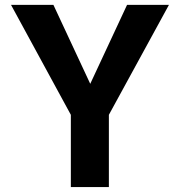

<svg xmlns="http://www.w3.org/2000/svg" viewBox="-20 -752 718 774"><path d="M343.8 -414.1 492.2 -732.4H661.1L418.9 -289.1V2H265.6V-289.1L24.4 -732.4H195.3Z"/></svg>

Font: Nasu
Style: Bold
Weight: 700
Designer: Ryoko NISHIZUKA (kana &amp; ideographs); Paul D. Hunt (Latin, Greek &amp; Cyrillic); Wenlong ZHANG (bopomofo); Sandoll C
Version: Version 2014.1215